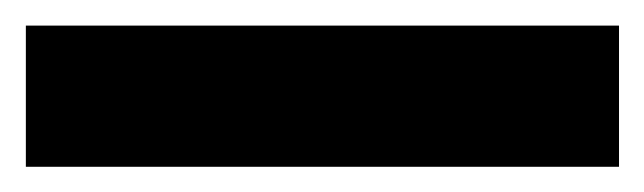

<svg xmlns="http://www.w3.org/2000/svg" viewBox="-24 -20 503 150"><path d="M459.6 110.3H-3.8V0H459.6Z"/></svg>

Font: Pretendard Std Variable
Style: Regular
Weight: 400
Designer: Base glyphs from Inter by Rasmus Andersson; Hangeul glyphs from Noto Sans CJK(Source Han Sans) by Jang Soo-young and Kan
Foundry: Kil Hyung-jin
Version: Version 1.309;Glyphs 3.2 (3225)